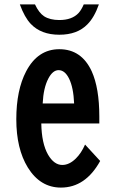

<svg xmlns="http://www.w3.org/2000/svg" viewBox="-20 -809 540 874"><path d="M361.3 -789.1H430.2Q409.2 -729.5 377.9 -698.2Q332 -650.9 250 -650.9Q167 -650.9 120.1 -700.2Q91.8 -730 70.3 -789.1H139.2Q157.2 -750.5 180.7 -734.9Q207.5 -717.8 250 -717.8Q308.1 -717.8 337.9 -750Q350.6 -764.2 361.3 -789.1ZM432.1 -278.8V-247.1H168Q169.4 -156.2 198.7 -105Q226.1 -58.1 263.7 -58.1Q295.4 -58.1 325.2 -87.4Q350.1 -111.8 367.2 -150.9L436 -76.2Q369.1 44.9 257.3 44.9Q163.1 44.9 106.4 -46.9Q54.2 -132.3 54.2 -266.1Q54.2 -398.9 99.1 -484.4Q151.9 -585 250 -585Q351.1 -585 397.5 -484.4Q432.1 -407.7 432.1 -278.8ZM174.3 -337.9H317.4Q314.5 -410.2 294.4 -451.2Q275.4 -489.7 246.6 -489.7Q220.2 -489.7 200.2 -451.7Q177.7 -409.2 174.3 -337.9Z"/></svg>

Font: BIZ UDGothic
Style: Bold
Weight: 700
Monospace: yes
Designer: TypeBank Co., Ltd.
Foundry: Morisawa Inc.
Version: Version 1.05